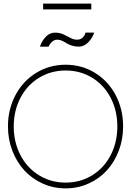

<svg xmlns="http://www.w3.org/2000/svg" viewBox="-20 -1030 746 1062"><path d="M218.5 -978V-1010H485V-978ZM298 -810.5Q280.5 -810.5 267.5 -798.5Q254.5 -786.5 249 -772H201Q210 -801.5 232.2 -825.5Q254.5 -849.5 284.5 -849.5Q310 -849.5 331 -839.8Q352 -830 370 -820.2Q388 -810.5 407 -810.5Q425.5 -810.5 437.5 -822.5Q449.5 -834.5 453 -849.5H501Q491.5 -820 468.2 -796Q445 -772 415 -772Q395 -772 376.8 -778Q358.5 -784 347.5 -791.2Q336.5 -798.5 323.2 -804.5Q310 -810.5 298 -810.5ZM24 -330.5Q24 -425.5 65.5 -503.8Q107 -582 180.2 -627Q253.5 -672 343 -672Q432.5 -672 505.5 -627Q578.5 -582 619.8 -503.8Q661 -425.5 661 -330.5Q661 -259 636.8 -195.8Q612.5 -132.5 570.5 -86.8Q528.5 -41 469.2 -14.5Q410 12 343 12Q276 12 216.8 -14.5Q157.5 -41 115.2 -86.8Q73 -132.5 48.5 -195.8Q24 -259 24 -330.5ZM343 -20Q425 -20 490.5 -60.8Q556 -101.5 592.5 -172.5Q629 -243.5 629 -330.5Q629 -417.5 592.5 -488.2Q556 -559 490.5 -599.5Q425 -640 343 -640Q261.5 -640 195.5 -599.5Q129.5 -559 92.8 -488.2Q56 -417.5 56 -330.5Q56 -243.5 92.8 -172.5Q129.5 -101.5 195.5 -60.8Q261.5 -20 343 -20Z"/></svg>

Font: League Spartan ExtraLight
Style: Regular
Weight: 200
Foundry: The League of Moveable Type
Version: Version 2.002